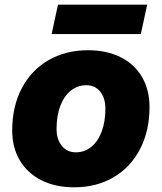

<svg xmlns="http://www.w3.org/2000/svg" viewBox="-20 -786 690 818"><path d="M32 -230Q32 -332 72.5 -409.5Q113 -487 186.5 -529.5Q260 -572 355 -572Q434 -572 493.5 -542.5Q553 -513 585 -458Q617 -403 617 -331Q617 -228 576.5 -150.5Q536 -73 463.5 -30.5Q391 12 296 12Q216 12 156.5 -18Q97 -48 64.5 -102.5Q32 -157 32 -230ZM303 -137Q340 -137 368.5 -160Q397 -183 413 -225Q429 -267 429 -323Q429 -368 407 -395.5Q385 -423 348 -423Q311 -423 282 -400Q253 -377 237 -335Q221 -293 221 -237Q221 -192 243.5 -164.5Q266 -137 303 -137ZM227 -766H607L580 -641H200Z"/></svg>

Font: Azeret Mono ExtraBold
Style: Italic
Weight: 800
Italic angle: -12°
Designer: Martin Vácha
Foundry: Displaay
Version: Version 1.000; Glyphs 3.0.3, build 3074